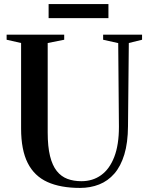

<svg xmlns="http://www.w3.org/2000/svg" viewBox="-20 -913 727 942"><path d="M372.5 9Q277 9 212.8 -20Q148.5 -49 116 -113.2Q83.5 -177.5 83.5 -282.5V-702L12.5 -718V-743H295V-718L214 -702V-263Q214 -193.5 225.5 -147.2Q237 -101 258.5 -74Q280 -47 310.5 -35.5Q341 -24 379.5 -24Q435 -24 476.2 -53.8Q517.5 -83.5 540.5 -142.8Q563.5 -202 563.5 -291L560 -701.5L486 -718V-743H677V-718L612 -702L608 -294Q607.5 -212.5 590 -155Q572.5 -97.5 541 -61.2Q509.5 -25 466.5 -8Q423.5 9 372.5 9ZM512 -893V-824H218.5V-893Z"/></svg>

Font: Merriweather 120pt SemiBold
Style: Regular
Weight: 600
Version: Version 2.100